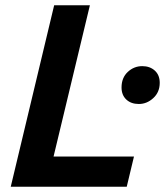

<svg xmlns="http://www.w3.org/2000/svg" viewBox="-20 -713 630 733"><path d="M21 0 186.8 -693H323.2L184.5 -115.5H491.5L463.8 0ZM510 -316Q480.2 -316 462.1 -333.1Q444 -350.2 444 -379Q444 -416.2 467.8 -438.4Q491.5 -460.5 523.2 -460.5Q552.2 -460.5 571 -443.5Q589.8 -426.5 589.8 -396.8Q589.8 -361 565.2 -338.5Q540.8 -316 510 -316Z"/></svg>

Font: Ubuntu Sans
Style: Italic
Weight: 400
Italic angle: -13.5°
Designer: Dalton Maag Ltd
Foundry: Dalton Maag Ltd
Version: Version 1.006